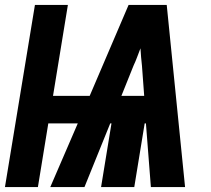

<svg xmlns="http://www.w3.org/2000/svg" viewBox="-31 -755 851 775"><path d="M-11 0 110 -735H243L183 -368H331L488 -735H642L716 0H578L558 -257H553L511 0H377L419 -257H414L310 0H172L283 -257H164L122 0ZM459 -368H551L542 -490Q540 -507 538.5 -524.5Q537 -542 536 -560Q529 -542 522.5 -524.5Q516 -507 508 -490Z"/></svg>

Font: Iosevka Aile Extrabold Oblique
Style: Regular
Weight: 800
Italic angle: -9°
Designer: Belleve Invis
Foundry: Belleve Invis
Version: Version 31.1.0; ttfautohint (v1.8.4)